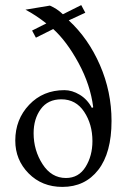

<svg xmlns="http://www.w3.org/2000/svg" viewBox="-20 -723 504 754"><path d="M225 11Q145 11 92.5 -42Q40 -95 40 -171Q40 -254 94.5 -311.5Q149 -369 233 -369Q263 -369 293 -351Q323 -333 341 -299L346 -302Q335 -390 288.5 -475.5Q242 -561 189 -609L121 -575L106 -603L162 -631Q120 -664 80 -685L176 -701Q204 -689 227 -667L299 -703L315 -673L250 -643Q327 -572 372.5 -467.5Q418 -363 418 -248Q418 -123 366 -56Q314 11 225 11ZM221 -333Q168 -333 140 -294.5Q112 -256 112 -200Q112 -133 147 -78.5Q182 -24 239 -24Q289 -24 316 -67.5Q343 -111 343 -169Q343 -235 310.5 -284Q278 -333 221 -333Z"/></svg>

Font: Bellefair
Style: Regular
Weight: 400
Designer: Nick Shinn, Liron Lavi Turkenic
Foundry: Shinntype
Version: Version 1.003;PS 001.003;hotconv 1.0.88;makeotf.lib2.5.64775